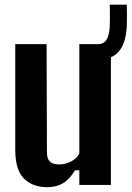

<svg xmlns="http://www.w3.org/2000/svg" viewBox="-20 -788 561 818"><path d="M182 9.5Q118.5 9.5 81.8 -27.5Q45 -64.5 45 -149V-600H178.5L180 -138Q180 -112 192.2 -99.8Q204.5 -87.5 232.5 -87.5Q258 -87.5 283 -100.2Q308 -113 318 -134.5V-600H452.5V0H318V-62.5H299.5Q276.5 -24 248.2 -7.2Q220 9.5 182 9.5ZM391 -532.5Q387.5 -532.5 381.8 -532.8Q376 -533 368 -534.5V-599Q378.5 -599 383 -599Q387.5 -599 391 -599Q420 -599 432.5 -616.5Q445 -634 447.5 -674.5Q448 -684.5 448.2 -703Q448.5 -721.5 448.2 -740Q448 -758.5 447.5 -768H520Q520.5 -758.5 520.8 -740Q521 -721.5 520.8 -703Q520.5 -684.5 520 -674.5Q516 -601.5 484.8 -567Q453.5 -532.5 391 -532.5Z"/></svg>

Font: Big Shoulders Text Thin ExtraBold
Style: Regular
Weight: 800
Version: Version 2.002